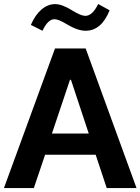

<svg xmlns="http://www.w3.org/2000/svg" viewBox="-20 -955 713 975"><path d="M209 -169.4 151.9 0H0L259.3 -709H415L673.3 0H522L465.8 -169.4ZM335.4 -549.8 243.7 -276.9H430.7L340.3 -549.8ZM136.7 -828.6Q158.7 -879.4 190.7 -906.7Q222.7 -934.1 259.8 -934.1Q295.9 -934.1 348.6 -900.9Q391.1 -874.5 413.1 -874.5Q449.7 -874.5 478.5 -934.6L536.6 -902.8Q495.1 -798.8 414.6 -798.8Q373.5 -798.8 316.4 -833.5Q277.3 -857.4 256.3 -857.4Q223.1 -857.4 195.8 -798.8Z"/></svg>

Font: Estedad-FD Bold
Style: Regular
Weight: 700
Designer: Amin Abedi
Version: Version 7.3